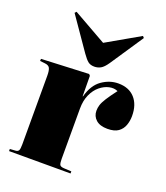

<svg xmlns="http://www.w3.org/2000/svg" viewBox="-148 -920 881 1021"><g transform="rotate(20 292.5 -409.5)"><path d="M24 0V-12L55 -14Q69 -15 73.5 -23.5Q78 -32 78 -57V-447Q78 -475 71.5 -488.5Q65 -502 42 -504L15 -507L16 -519L284 -531L291 -523L292 -408H294Q312 -476 355.5 -506.5Q399 -537 448 -537Q508 -537 541.5 -500Q575 -463 575 -399Q575 -371 566 -346Q557 -321 535.5 -305.5Q514 -290 474 -290Q432 -290 409.5 -310Q387 -330 387 -361Q387 -377 392 -393.5Q397 -410 412.5 -434.5Q428 -459 457 -497Q435 -507 408 -501Q381 -495 356.5 -475Q332 -455 316.5 -421Q301 -387 301 -341V-58Q301 -35 305 -25Q309 -15 331 -14L372 -12V0ZM296 -577Q274 -577 260.5 -587.5Q247 -598 228 -625L100 -810L108 -819L297 -712L484 -819L492 -810L367 -623Q348 -595 331.5 -586Q315 -577 296 -577Z"/></g></svg>

Font: Display Black
Style: Regular
Weight: 900
Designer: Latin by Veronika Burian and Jose Scaglione. Greek by Irene Vlachou. Cyrillic by Vera Evstafieva.
Foundry: TypeTogether
Version: Version 3.002